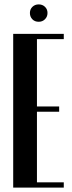

<svg xmlns="http://www.w3.org/2000/svg" viewBox="-20 -853 329 873"><path d="M270 -699V-675H148V-369H249V-345H148V-24H270V0H40V-699ZM116 -794Q116 -811 127.5 -822Q139 -833 156 -833Q173 -833 184.5 -822Q196 -811 196 -794Q196 -777 184.5 -765.5Q173 -754 156 -754Q138 -754 127 -765.5Q116 -777 116 -794Z"/></svg>

Font: Moniqa Extra Bold Narrow Heading
Style: Regular
Weight: 800
Width: 4
Designer: Rajesh Rajput
Foundry: Rajesh Rajput
Version: Version 1.000;December 15, 2022;FontCreator 14.0.0.2794 32-b